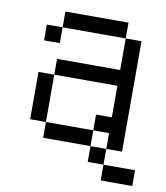

<svg xmlns="http://www.w3.org/2000/svg" viewBox="-74 -562 647 749"><g transform="rotate(10 250.0 -187.5)"><path d="M500 125V62.5H375V125ZM375 62.5V0H312.5V62.5ZM312.5 0V-62.5H125V0ZM375 0H437.5V-437.5H375Q375 -437.5 375 -312.5H125V-250H62.5V-62.5H125V-250H375Q375 -250 375 -125H312.5V-62.5H375ZM125 -437.5H62.5V-375H125ZM125 -437.5H375V-500H125Z"/></g></svg>

Font: Unifont
Style: Regular
Weight: 500
Version: Version 13.0.05